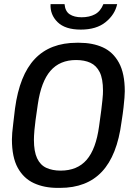

<svg xmlns="http://www.w3.org/2000/svg" viewBox="-20 -904 640 934"><path d="M260 10Q195 10 145 -13Q95 -36 66.5 -87.5Q38 -139 38 -226Q38 -240 39.5 -258Q41 -276 44.5 -304Q48 -332 53 -376Q75 -539 149.5 -617.5Q224 -696 354 -696H365Q431 -696 480.5 -673.5Q530 -651 558.5 -599Q587 -547 587 -460Q587 -447 585.5 -428.5Q584 -410 581 -382Q578 -354 571 -310Q550 -148 476 -69Q402 10 272 10ZM275 -74Q356 -74 401.5 -126.5Q447 -179 462 -290Q469 -337 472.5 -367Q476 -397 478 -415Q480 -433 480.5 -444Q481 -455 481 -463Q481 -521 465 -553Q449 -585 420 -598.5Q391 -612 350 -612Q271 -612 225.5 -559.5Q180 -507 164 -397Q157 -350 153 -320Q149 -290 147.5 -271.5Q146 -253 145.5 -242.5Q145 -232 145 -224Q145 -167 160.5 -134Q176 -101 205.5 -87.5Q235 -74 275 -74ZM373 -760Q297 -760 260 -796.5Q223 -833 226 -884H294Q297 -849 319 -834.5Q341 -820 377 -820Q415 -820 442 -834.5Q469 -849 483 -884H550Q539 -833 494 -796.5Q449 -760 373 -760Z"/></svg>

Font: Chivo Mono
Style: Italic
Weight: 400
Italic angle: -8.05°
Monospace: yes
Version: Version 1.008